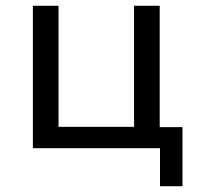

<svg xmlns="http://www.w3.org/2000/svg" viewBox="-20 -514 695 666"><path d="M535 132V0H94V-494H183V-74H445V-494H534V-73H613V132Z"/></svg>

Font: Nunito Sans 8pt
Style: Regular
Weight: 400
Version: Version 3.101;gftools[0.9.27]